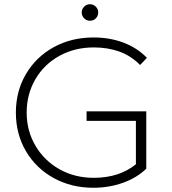

<svg xmlns="http://www.w3.org/2000/svg" viewBox="-20 -882 813 907"><path d="M55 -350Q55 -451 102.5 -532Q150 -613 233.5 -659Q317 -705 422 -705Q499 -705 563.5 -680.5Q628 -656 674 -609L642 -575Q598 -619 543.5 -638.5Q489 -658 423 -658Q333 -658 260.5 -618Q188 -578 147 -507.5Q106 -437 106 -350Q106 -264 147.5 -193.5Q189 -123 261 -82.5Q333 -42 423 -42Q543 -42 622 -106V-311H389V-356H671V-85Q625 -41 559.5 -18Q494 5 421 5Q317 5 233.5 -41Q150 -87 102.5 -168Q55 -249 55 -350ZM366 -823Q366 -839 377.5 -850.5Q389 -862 405 -862Q421 -862 432.5 -850.5Q444 -839 444 -823Q444 -807 433 -795.5Q422 -784 405 -784Q389 -784 377.5 -795.5Q366 -807 366 -823Z"/></svg>

Font: Goldbeck Next Light
Style: Regular
Weight: 300
Designer: Julieta Ulanovsky
Foundry: Julieta Ulanovsky
Version: Version 7.200